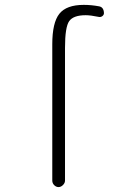

<svg xmlns="http://www.w3.org/2000/svg" viewBox="-20 -760 540 780"><path d="M192.4 -26.4V-580.1Q192.4 -668 221.2 -704.1Q250 -740.2 320.3 -740.2Q350.6 -740.2 381.8 -734.4Q401.4 -731.4 402.3 -707Q402.3 -699.2 395.5 -694.3Q388.7 -689.5 380.9 -691.4Q347.7 -698.2 328.1 -698.2Q278.3 -698.2 261.2 -674.3Q244.1 -650.4 244.1 -565.4V-26.4Q244.1 -16.6 235.8 -8.3Q227.5 0 217.8 0Q208 0 200.2 -7.8Q192.4 -15.6 192.4 -26.4Z"/></svg>

Font: Rounded Mgen+ 1mn light
Style: Regular
Weight: 200
Designer: [Source Han Sans]
Ryoko NISHIZUKA  (kana & ideographs); Paul D. Hunt (Latin, Greek & Cyrillic); Wenlong ZHANG  (bopomofo
Version: Version 1.059.20150602